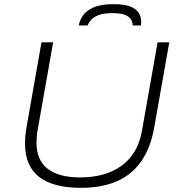

<svg xmlns="http://www.w3.org/2000/svg" viewBox="-20 -889 860 921"><path d="M368 12Q235 12 167.5 -40.5Q100 -93 100 -201Q100 -219 102 -240.5Q104 -262 108 -283L179 -686H235L161 -268Q158 -253 156.5 -236Q155 -219 155 -206Q155 -120 209 -79Q263 -38 364 -38Q487 -38 564.5 -95Q642 -152 661 -262L736 -686H792L720 -279Q703 -181 658 -116Q613 -51 540.5 -19.5Q468 12 368 12ZM358 -767Q362 -791 378 -814.5Q394 -838 429 -853.5Q464 -869 525 -869Q585 -869 614.5 -853.5Q644 -838 652 -814.5Q660 -791 656 -767H616Q617 -778 610.5 -792Q604 -806 583.5 -816Q563 -826 519 -826Q476 -826 451.5 -816Q427 -806 415.5 -792Q404 -778 400 -767Z"/></svg>

Font: Archivo SemiExpanded Thin
Style: Italic
Weight: 250
Width: 6
Italic angle: -10°
Designer: Hector Gatti
Foundry: Omnibus-Type
Version: Version 2.001